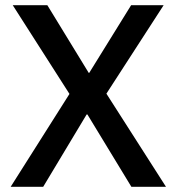

<svg xmlns="http://www.w3.org/2000/svg" viewBox="-20 -718 679 738"><path d="M21 0 247 -357 29 -698H162L321 -438H323L484 -698H609L389 -358L618 0H485L316 -278H313L146 0Z"/></svg>

Font: IBM Plex Sans Medm
Style: Regular
Weight: 500
Designer: Mike Abbink, Paul van der Laan, Pieter van Rosmalen
Foundry: Bold Monday
Version: Version 3.005